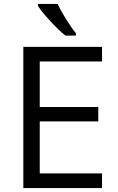

<svg xmlns="http://www.w3.org/2000/svg" viewBox="-20 -951 596 971"><path d="M271 -931H172V-921Q191 -891 234.5 -844Q278 -797 311 -771H364V-783Q342 -809 314.5 -853.5Q287 -898 271 -931ZM181 -74V-337H477V-410H181V-640H496V-714H98V0H496V-74Z"/></svg>

Font: OpenSansMMV
Style: Regular
Weight: 400
Designer: Steve Matteson
Foundry: Ascender Corporation
Version: Version 4.000